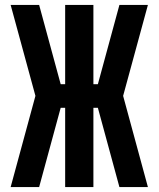

<svg xmlns="http://www.w3.org/2000/svg" viewBox="-20 -755 640 775"><path d="M23 0 123 -368 23 -735H138L225 -415H243V-735H357V-415H375L462 -735H577L477 -368L577 0H462L375 -320H357V0H243V-320H225L138 0Z"/></svg>

Font: Iosevka Curly XBdEx
Style: Regular
Weight: 800
Width: 7
Monospace: yes
Designer: Belleve Invis
Foundry: Belleve Invis
Version: Version 11.1.0; ttfautohint (v1.8.3)